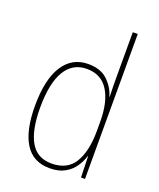

<svg xmlns="http://www.w3.org/2000/svg" viewBox="-142 -848 784 946"><g transform="rotate(20 250.0 -375.0)"><path d="M232 10Q145 10 102.5 -58Q60 -126 60 -255Q60 -393 106.5 -465.5Q153 -538 238 -538Q303 -538 340 -502.5Q377 -467 389 -422H391Q390 -448 389.5 -472Q389 -496 389 -520V-760H415V0H394L391 -110H389Q380 -80 361 -52.5Q342 -25 310.5 -7.5Q279 10 232 10ZM233 -15Q316 -15 352.5 -76Q389 -137 389 -242V-291Q389 -395 351.5 -454Q314 -513 239 -513Q165 -513 126 -448Q87 -383 87 -255Q87 -138 122 -76.5Q157 -15 233 -15Z"/></g></svg>

Font: Noto Sans Mono ExtraCondensed Thin
Style: Regular
Weight: 100
Width: 2
Designer: Monotype Design Team
Foundry: Monotype Imaging Inc.
Version: Version 2.014; ttfautohint (v1.8.4.7-5d5b)